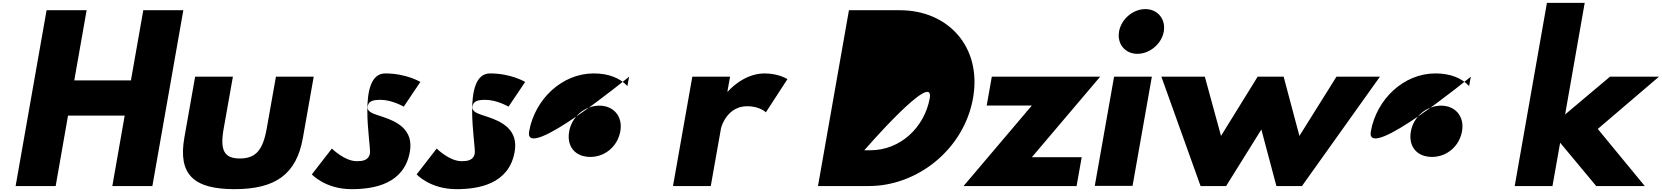

<svg xmlns="http://www.w3.org/2000/svg" viewBox="-20 -1310 11702 1352"><path d="M459 -496H858L771 0H1053L1271 -1238H989L902 -744H503L590 -1238H308L90 0H372Z M1620 -770H1354L1278 -340C1233 -82 1343 22 1631 22C1919 22 2068 -82 2113 -340L2189 -770H1923L1858 -404C1831 -252 1780 -194 1669 -194C1558 -194 1528 -252 1555 -404Z M2693 -793C2490 -793 2595 -286 2585 -230C2576 -179 2530 -175 2492 -175C2406 -175 2317 -264 2317 -264L2176 -82C2176 -82 2270 22 2456 22C2614 22 2826 -14 2866 -241C2894 -399 2772 -455 2676 -487C2614 -508 2562 -519 2569 -560C2575 -596 2601 -607 2660 -607C2741 -607 2823 -559 2823 -559L2940 -733C2940 -733 2842 -793 2693 -793Z M3431 -793C3228 -793 3333 -286 3323 -230C3314 -179 3268 -175 3230 -175C3144 -175 3055 -264 3055 -264L2914 -82C2914 -82 3008 22 3194 22C3352 22 3564 -14 3604 -241C3632 -399 3510 -455 3414 -487C3352 -508 3300 -519 3307 -560C3313 -596 3339 -607 3398 -607C3479 -607 3561 -559 3561 -559L3678 -733C3678 -733 3580 -793 3431 -793Z M3706 -385C3666 -160 4410 -770 4410 -770L4398 -704C4345 -761 4265 -793 4161 -793C3936 -793 3746 -610 3706 -385ZM3988 -385C4007 -491 4100 -566 4201 -566C4300 -566 4367 -491 4348 -385C4329 -280 4241 -205 4137 -205C4029 -205 3969 -280 3988 -385Z M4719 0H4985L5057 -406C5061 -426 5104 -562 5242 -562C5331 -562 5373 -519 5373 -519L5525 -753C5525 -753 5463 -793 5364 -793C5212 -793 5105 -665 5105 -665H5102L5121 -770H4855Z M5958 -1238 5740 0H6099C6440 0 6768 -258 6832 -620C6895 -980 6656 -1238 6317 -1238ZM6066 -252C6066 -252 6563 -825 6527 -618C6489 -411 6318 -252 6110 -252Z M7727 -770H6964L6928 -567H7246L6765 0H7561L7597 -203H7246Z M8045 -1246C7958 -1246 7875 -1175 7860 -1088C7845 -1001 7902 -931 7989 -931C8076 -931 8160 -1001 8175 -1088C8190 -1175 8132 -1246 8045 -1246ZM7825 -770H8091L7955 -1H7689Z M8614 0 8862 -398 8968 0H9148L9697 -770H9391L9130 -353L9019 -770H8836L8578 -353L8464 -770H8158L8434 0Z M9633 -385C9593 -160 10337 -770 10337 -770L10325 -704C10272 -761 10192 -793 10088 -793C9863 -793 9673 -610 9633 -385ZM9915 -385C9934 -491 10027 -566 10128 -566C10227 -566 10294 -491 10275 -385C10256 -280 10168 -205 10064 -205C9956 -205 9896 -280 9915 -385Z M11662 -770H11317L11001 -504L11139 -1290H10873L10646 0H10912L10966 -305L11220 0H11562L11231 -402Z"/></svg>

Font: Hussar Dziwak
Style: Kur
Weight: 400
Version: Version 1.022